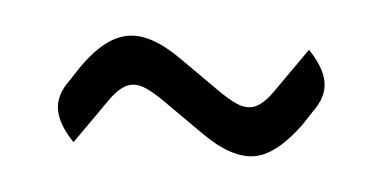

<svg xmlns="http://www.w3.org/2000/svg" viewBox="-28 -491 514 258"><g transform="rotate(-5 228.5 -362.0)"><path d="M192 -358Q180 -370 170 -377Q160 -384 150 -384Q136 -384 118 -366L66 -314Q49 -339 49 -359Q49 -379 68 -397L84 -414Q120 -450 151 -450Q182 -450 218 -414L266 -366Q278 -354 288 -347Q298 -340 308 -340Q322 -340 340 -358L392 -410Q409 -385 409 -365Q409 -345 390 -327L374 -310Q336 -274 307 -274Q276 -274 240 -310Z"/></g></svg>

Font: Rationale
Style: Regular
Weight: 400
Designer: Cyreal (www.cyreal.org)
Foundry: Cyreal (www.cyreal.org)
Version: Version 1.011